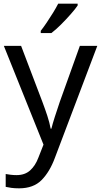

<svg xmlns="http://www.w3.org/2000/svg" viewBox="-20 -786 550 1046"><path d="M1 -536H95L211 -231Q226 -191 238 -154.5Q250 -118 256 -85H260Q266 -110 279 -150.5Q292 -191 306 -232L415 -536H510L279 74Q251 150 206.5 195Q162 240 84 240Q60 240 42 237.5Q24 235 11 232V162Q22 164 37.5 166Q53 168 70 168Q116 168 144.5 142Q173 116 189 73L217 2ZM403 -756Q391 -738 366 -709.5Q341 -681 312.5 -652.5Q284 -624 260 -606H202V-618Q217 -637 234.5 -663Q252 -689 269 -716.5Q286 -744 297 -766H403Z"/></svg>

Font: Noto Sans Ogham
Style: Regular
Weight: 400
Designer: Monotype Design Team
Foundry: Monotype Imaging Inc.
Version: Version 2.001; ttfautohint (v1.8.4.7-5d5b)